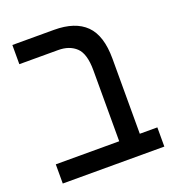

<svg xmlns="http://www.w3.org/2000/svg" viewBox="-112 -682 703 771"><g transform="rotate(-20 239.0 -296.0)"><path d="M26 0V-82H297V-385Q297 -456 268.5 -483Q240 -510 192 -510H26V-592H204Q294 -592 339.5 -547Q385 -502 385 -403V-82H460V0Z"/></g></svg>

Font: Noto Sans Hebrew SemiCondensed
Style: Regular
Weight: 400
Width: 4
Designer: Monotype Design Team
Foundry: Monotype Imaging Inc.
Version: Version 2.004; ttfautohint (v1.8.4.7-5d5b)